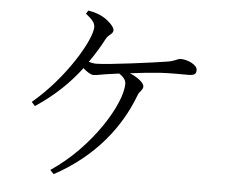

<svg xmlns="http://www.w3.org/2000/svg" viewBox="-55 -841 1110 937"><g transform="rotate(5 500.0 -372.0)"><path d="M330 -761C360 -737 376 -721 376 -699C376 -638 263 -442 104 -309L121 -290C217 -354 286 -422 341 -495C358 -480 378 -466 392 -466C411 -466 435 -473 460 -476C475 -478 495 -481 517 -484C537 -471 551 -456 551 -436C551 -338 418 -116 223 14L241 33C439 -74 556 -228 615 -385C623 -407 640 -414 640 -431C640 -448 610 -473 569 -490C624 -497 681 -503 715 -505C761 -508 823 -507 853 -507C887 -507 892 -517 892 -534C892 -559 845 -581 811 -581C792 -581 786 -568 742 -562C687 -553 458 -522 401 -522C389 -522 378 -524 364 -528C392 -567 416 -607 438 -649C450 -669 471 -674 471 -692C471 -710 436 -742 408 -756C392 -765 366 -773 340 -777Z"/></g></svg>

Font: Source Han Serif AKR9
Style: Regular
Weight: 400
Designer: Ryoko NISHIZUKA 西塚涼子 (kana & ideographs); Frank Grießhammer (Latin, Greek & Cyrillic); Sandoll Communications 산돌커뮤니케이션, 
Foundry: Adobe Systems Incorporated
Version: Version 1.005;hotconv 1.0.107;makeotfexe 2.5.65593